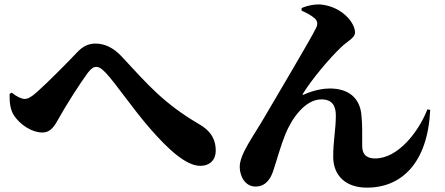

<svg xmlns="http://www.w3.org/2000/svg" viewBox="-20 -818 2040 881"><path d="M43 -290C72 -245 127 -210 174 -210C215 -210 232 -243 252 -279C280 -330 350 -440 383 -484C398 -504 410 -511 422 -511C434 -511 446 -504 465 -484C510 -437 583 -327 667 -230C751 -133 834 -57 899 -57C943 -57 970 -85 970 -126C970 -169 956 -212 894 -248C729 -345 658 -430 539 -558C500 -600 460 -618 418 -618C385 -618 359 -605 332 -576C304 -546 203 -443 150 -396C123 -372 108 -364 92 -364C81 -364 56 -374 34 -393L24 -387C23 -347 28 -314 43 -290Z M1426 -732C1436 -722 1439 -708 1431 -691C1405 -637 1253 -383 1198 -288C1142 -191 1080 -112 1080 -52C1080 -11 1104 38 1152 38C1199 38 1221 3 1233 -32C1251 -85 1267 -147 1289 -201C1319 -276 1381 -362 1455 -362C1507 -362 1521 -329 1521 -288C1521 -221 1508 -169 1509 -94C1511 -15 1563 43 1664 43C1823 43 1943 -71 1954 -314L1941 -316C1901 -213 1806 -91 1702 -91C1671 -91 1642 -101 1642 -149C1642 -209 1643 -246 1638 -294C1630 -368 1580 -412 1493 -412C1465 -412 1421 -405 1374 -384C1368 -381 1367 -383 1370 -388C1410 -453 1490 -549 1546 -602C1575 -630 1609 -644 1609 -669C1609 -713 1551 -786 1455 -797C1431 -800 1390 -793 1364 -781V-769C1383 -761 1410 -747 1426 -732Z"/></svg>

Font: Noto Serif CJK JP Black
Style: Regular
Weight: 900
Designer: Ryoko NISHIZUKA 西塚涼子 (kana & ideographs); Frank Grießhammer (Latin, Greek & Cyrillic); Wenlong ZHANG 张文龙 (bopomofo); San
Foundry: Adobe Systems Incorporated
Version: Version 1.001;PS 1.001;hotconv 16.6.54;makeotf.lib2.5.65590